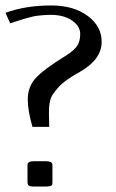

<svg xmlns="http://www.w3.org/2000/svg" viewBox="-20 -662 423 699"><path d="M170.9 -58.1V0Q170.9 7.3 169.9 10.3Q168.9 13.2 163.6 15.1Q158.2 17.1 146 17.1H105Q88.9 17.1 84.5 13.4Q80.1 9.8 80.1 0V-58.1Q80.1 -63.5 80.8 -66.4Q81.5 -69.3 87.4 -72.3Q93.3 -75.2 105 -75.2H146Q157.7 -75.2 163.3 -72.5Q168.9 -69.8 169.9 -67.1Q170.9 -64.5 170.9 -58.1ZM159.2 -200.2H98.1Q81.1 -258.8 81.1 -300.8Q81.1 -344.7 108.9 -376.5Q136.7 -408.2 222.2 -460.9Q250.5 -479 261.2 -495.6Q272 -512.2 272 -538.1Q272 -566.9 242.2 -587.4Q212.4 -607.9 165 -607.9Q149.9 -607.9 136.2 -606.7Q122.6 -605.5 114 -604.5Q105.5 -603.5 90.8 -599.6Q76.2 -595.7 70.6 -594.2Q64.9 -592.8 44.9 -586.2Q24.9 -579.6 17.1 -577.1L0 -615.2Q71.8 -642.1 167 -642.1Q248 -642.1 299.1 -604.2Q350.1 -566.4 350.1 -509.8Q350.1 -445.3 270 -399.9Q242.7 -384.8 222.9 -370.6Q203.1 -356.4 191.2 -342.5Q179.2 -328.6 172.1 -318.1Q165 -307.6 162.1 -293.5Q159.2 -279.3 158.7 -271Q158.2 -262.7 158.2 -247.1Q158.2 -241.2 158.7 -224.1Q159.2 -207 159.2 -200.2Z"/></svg>

Font: Resagokr
Style: Regular
Weight: 500
Designer: gluk
Foundry: gluk
Version: Version 0.95